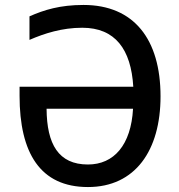

<svg xmlns="http://www.w3.org/2000/svg" viewBox="-20 -745 724 775"><path d="M312 -633C445 -633 509 -546 518 -395H59V-358C59 -128 142 10 335 10C526 10 628 -138 628 -356C628 -586 521 -725 317 -725C222 -725 158 -705 99 -679V-584C159 -610 230 -633 312 -633ZM335 -81C216 -81 169 -163 168 -306H517C509 -160 440 -81 335 -81Z"/></svg>

Font: Noto Sans SemiCondensed Medium
Style: Regular
Weight: 500
Width: 4
Designer: Monotype Design Team
Foundry: Monotype Imaging Inc.
Version: Version 2.013